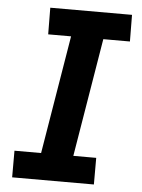

<svg xmlns="http://www.w3.org/2000/svg" viewBox="-53 -777 605 819"><g transform="rotate(5 250.0 -367.5)"><path d="M30 0V-114H144L228 -621H130L129 -735H479L480 -621H366L282 -114H380V0Z"/></g></svg>

Font: Iosevka Term Curly Hv Obl
Style: Regular
Weight: 900
Italic angle: -9°
Designer: Belleve Invis
Foundry: Belleve Invis
Version: Version 32.3.0